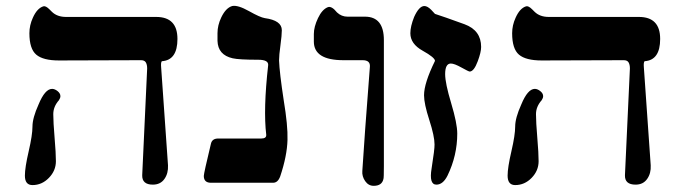

<svg xmlns="http://www.w3.org/2000/svg" viewBox="-20 -613 2259 644"><path d="M543.5 -58.6Q544.9 -31.7 531.5 -12.7Q518.1 6.3 492.7 6.3Q456.1 6.3 457 -25.4L473.6 -383.3Q473.6 -396 469.2 -403.6Q464.8 -411.1 453.1 -411.1L177.7 -410.2Q124.5 -410.2 101.6 -429.7Q78.6 -449.2 78.6 -501.5Q78.6 -528.3 90.3 -553.7Q104.5 -585.4 125.5 -591.8Q133.3 -594.2 146 -581.5L153.8 -573.7Q171.4 -556.2 201.7 -556.2H503.9Q575.2 -556.2 575.2 -482.4Q575.2 -411.1 522.9 -407.7Q519 -403.8 520.5 -387.2ZM158.7 -230Q158.7 -203.1 163.1 -151.1Q167.5 -99.1 167.5 -72.3Q167.5 -40.5 144 -16.4Q120.6 7.8 88.9 7.8Q63.5 7.8 63.5 -23.9Q63.5 -50.8 76.2 -105.5Q88.9 -160.2 88.9 -188.7Q88.9 -217.3 109.4 -262.7Q130.9 -314.9 154.8 -314.9Q163.6 -314.9 173.1 -307.4Q182.6 -299.8 182.6 -290.5Q182.6 -284.2 177.7 -276.9Q158.7 -255.4 158.7 -230Z M687.5 0Q663.6 0 663.6 -22.9Q663.6 -31.7 687.5 -130.9Q691.4 -148.4 711.9 -148.4H856.4Q874 -148.4 873 -161.1Q862.8 -246.1 879.4 -393.6Q881.8 -412.6 846.2 -412.6Q781.2 -412.6 760.3 -417.5Q710.9 -428.7 709.5 -476.1V-501.5Q709.5 -528.3 722.2 -554.7Q737.3 -586.4 758.8 -592.8Q777.8 -596.7 815.2 -575.7Q852.5 -554.7 868.2 -552.2Q925.3 -544.4 925.3 -511.7Q925.3 -495.1 920.7 -461.4Q916 -427.7 916 -410.2Q917.5 -369.6 931.6 -276.9Q945.8 -191.9 944.3 -143.6Q942.9 -90.3 919.9 -21.5Q912.1 0 896 0Z M1220.7 -389.6Q1222.2 -411.1 1196.3 -411.1H1131.8Q1032.7 -411.1 1032.7 -473.6V-499Q1032.7 -522.9 1046.6 -552.2Q1060.5 -581.5 1079.6 -588.9Q1092.3 -593.8 1110.4 -571.3Q1125.5 -557.1 1145.5 -557.1H1204.1Q1267.6 -557.1 1267.6 -478.5V-55.7Q1267.6 -16.1 1266.1 -12.7Q1261.2 10.3 1233.4 10.3Q1215.8 10.3 1204.8 -5.6Q1193.8 -21.5 1195.3 -39.6Q1201.7 -144.5 1220.7 -389.6Z M1473.1 -364.3Q1473.1 -334 1493.4 -266.6Q1513.7 -199.2 1513.7 -165Q1513.7 -91.3 1481 -23.9Q1465.8 6.3 1443.8 6.3Q1418.5 6.3 1427.7 -48.3Q1438 -113.3 1437.5 -128.4Q1437.5 -156.2 1419.9 -210.7Q1402.3 -265.1 1402.3 -293.5Q1402.3 -334 1439 -408.7Q1439 -419.9 1397.7 -442.9Q1356.4 -465.8 1356.4 -501.5Q1356.4 -524.4 1369.1 -556.2Q1385.7 -592.8 1403.3 -592.8Q1413.6 -592.8 1426.3 -580.1L1439 -566.4Q1466.8 -557.6 1538.1 -531.7Q1593.8 -511.2 1593.8 -455.6Q1593.8 -438 1582.5 -407.7Q1569.8 -373.5 1555.7 -373Q1551.8 -373 1527.8 -386.5Q1503.9 -399.9 1492.2 -399.9Q1473.1 -399.9 1473.1 -364.3Z M2162.6 -58.6Q2164.1 -31.7 2150.6 -12.7Q2137.2 6.3 2111.8 6.3Q2075.2 6.3 2076.2 -25.4L2092.8 -383.3Q2092.8 -396 2088.4 -403.6Q2084 -411.1 2072.3 -411.1L1796.9 -410.2Q1743.7 -410.2 1720.7 -429.7Q1697.8 -449.2 1697.8 -501.5Q1697.8 -528.3 1709.5 -553.7Q1723.6 -585.4 1744.6 -591.8Q1752.4 -594.2 1765.1 -581.5L1772.9 -573.7Q1790.5 -556.2 1820.8 -556.2H2123Q2194.3 -556.2 2194.3 -482.4Q2194.3 -411.1 2142.1 -407.7Q2138.2 -403.8 2139.6 -387.2ZM1777.8 -230Q1777.8 -203.1 1782.2 -151.1Q1786.6 -99.1 1786.6 -72.3Q1786.6 -40.5 1763.2 -16.4Q1739.7 7.8 1708 7.8Q1682.6 7.8 1682.6 -23.9Q1682.6 -50.8 1695.3 -105.5Q1708 -160.2 1708 -188.7Q1708 -217.3 1728.5 -262.7Q1750 -314.9 1773.9 -314.9Q1782.7 -314.9 1792.2 -307.4Q1801.8 -299.8 1801.8 -290.5Q1801.8 -284.2 1796.9 -276.9Q1777.8 -255.4 1777.8 -230Z"/></svg>

Font: Accordance
Style: Bold
Weight: 700
Version: Version 1.2 (build January 31, 2020) Miklal Software Solutio